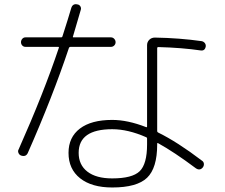

<svg xmlns="http://www.w3.org/2000/svg" viewBox="-20 -830 1040 888"><path d="M660.2 -162.1V-189.5Q660.2 -194.3 656.2 -195.3Q572.3 -232.4 499 -232.4Q343.8 -232.4 343.8 -123Q343.8 -67.4 384.3 -36.1Q424.8 -4.9 499 -4.9Q591.8 -4.9 626 -38.1Q660.2 -71.3 660.2 -162.1ZM913.1 -639.6Q921.9 -637.7 927.2 -630.9Q932.6 -624 931.6 -615.2Q927.7 -593.8 908.2 -596.7Q821.3 -609.4 712.9 -612.3Q707 -612.3 707 -607.4V-223.6Q707 -218.8 711.9 -216.8Q799.8 -173.8 914.1 -86.9Q921.9 -82 922.9 -72.8Q923.8 -63.5 918 -55.7Q904.3 -39.1 885.7 -51.8Q785.2 -127 710.9 -168Q707 -169.9 707 -165V-162.1Q707 -52.7 660.2 -7.8Q613.3 37.1 499 37.1Q404.3 37.1 350.6 -5.4Q296.9 -47.9 296.9 -123Q296.9 -195.3 349.6 -235.4Q402.3 -275.4 499 -275.4Q570.3 -275.4 655.3 -242.2Q660.2 -240.2 660.2 -245.1V-621.1Q660.2 -635.7 670.4 -646Q680.7 -656.2 696.3 -656.2Q810.5 -654.3 913.1 -639.6ZM78.1 -110.4Q69.3 -113.3 65.4 -122.6Q61.5 -131.8 66.4 -139.6Q181.6 -398.4 252 -608.4Q253.9 -613.3 249 -613.3H97.7Q88.9 -613.3 83 -619.6Q77.1 -626 77.1 -634.8Q77.1 -643.6 83 -650.4Q88.9 -657.2 97.7 -657.2H262.7Q267.6 -657.2 268.6 -661.1Q296.9 -749 309.6 -793Q316.4 -814.5 337.9 -809.6Q346.7 -808.6 351.6 -800.8Q356.4 -793 353.5 -784.2Q329.1 -702.1 317.4 -661.1Q315.4 -657.2 320.3 -657.2H493.2Q502 -657.2 508.3 -650.4Q514.6 -643.6 514.6 -634.8Q514.6 -626 508.3 -619.6Q502 -613.3 493.2 -613.3H305.7Q300.8 -613.3 298.8 -608.4Q222.7 -380.9 108.4 -122.1Q99.6 -103.5 78.1 -110.4Z"/></svg>

Font: Rounded-L Mgen+ 1m light
Style: Regular
Weight: 200
Designer: [Source Han Sans]
Ryoko NISHIZUKA  (kana & ideographs); Paul D. Hunt (Latin, Greek & Cyrillic); Wenlong ZHANG  (bopomofo
Version: Version 1.059.20150602